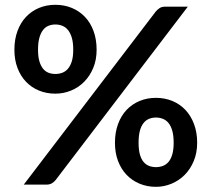

<svg xmlns="http://www.w3.org/2000/svg" viewBox="-20 -750 860 780"><path d="M372.5 -548Q372.5 -507 358.8 -474Q345 -441 322 -417.8Q299 -394.5 268.5 -382Q238 -369.5 205 -369.5Q169 -369.5 138.5 -382Q108 -394.5 85.8 -417.8Q63.5 -441 51 -474Q38.5 -507 38.5 -548Q38.5 -590 51 -624Q63.5 -658 85.8 -681.5Q108 -705 138.5 -717.8Q169 -730.5 205 -730.5Q241 -730.5 271.8 -717.8Q302.5 -705 325 -681.5Q347.5 -658 360 -624Q372.5 -590 372.5 -548ZM277.5 -548Q277.5 -577 271.8 -596.5Q266 -616 256.2 -628Q246.5 -640 233.2 -645.2Q220 -650.5 205 -650.5Q190 -650.5 177 -645.2Q164 -640 154.8 -628Q145.5 -616 140 -596.5Q134.5 -577 134.5 -548Q134.5 -520 140 -501.2Q145.5 -482.5 154.8 -471Q164 -459.5 177 -454.5Q190 -449.5 205 -449.5Q220 -449.5 233.2 -454.5Q246.5 -459.5 256.2 -471Q266 -482.5 271.8 -501.2Q277.5 -520 277.5 -548ZM613 -703.5Q619.5 -711 628.2 -717Q637 -723 653 -723H743L206 -18.5Q199.5 -10.5 190.5 -5.2Q181.5 0 168.5 0H76.5ZM781 -170Q781 -129 767.2 -96Q753.5 -63 730.5 -39.8Q707.5 -16.5 677 -3.8Q646.5 9 613.5 9Q577.5 9 547 -3.8Q516.5 -16.5 494.2 -39.8Q472 -63 459.5 -96Q447 -129 447 -170Q447 -212 459.5 -246Q472 -280 494.2 -303.5Q516.5 -327 547 -339.8Q577.5 -352.5 613.5 -352.5Q649.5 -352.5 680.2 -339.8Q711 -327 733.2 -303.5Q755.5 -280 768.2 -246Q781 -212 781 -170ZM685.5 -170Q685.5 -199 680 -218.5Q674.5 -238 664.8 -250Q655 -262 641.8 -267.2Q628.5 -272.5 613.5 -272.5Q598.5 -272.5 585.5 -267.2Q572.5 -262 563 -250Q553.5 -238 548.2 -218.5Q543 -199 543 -170Q543 -142 548.2 -123Q553.5 -104 563 -92.5Q572.5 -81 585.5 -76Q598.5 -71 613.5 -71Q628.5 -71 641.8 -76Q655 -81 664.8 -92.5Q674.5 -104 680 -123Q685.5 -142 685.5 -170Z"/></svg>

Font: Lato 2
Style: Bold
Weight: 700
Designer: Lukasz Dziedzic with Adam Twardoch and Botio Nikoltchev
Foundry: tyPoland Lukasz Dziedzic
Version: Version 2.015; 2015-08-06; http://www.latofonts.com/